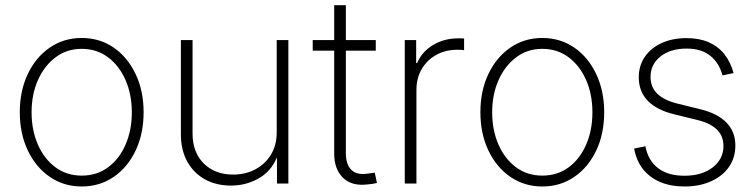

<svg xmlns="http://www.w3.org/2000/svg" viewBox="-20 -692 2850 724"><path d="M288.1 11.2Q220.7 11.2 168 -24.9Q115.2 -61 85 -124.3Q54.7 -187.5 54.7 -268.6Q54.7 -350.1 85 -413.3Q115.2 -476.6 168 -512.7Q220.7 -548.8 288.1 -548.8Q356 -548.8 408.4 -512.7Q460.9 -476.6 491.2 -413.1Q521.5 -349.6 521.5 -268.6Q521.5 -187.5 491.5 -124.3Q461.4 -61 408.7 -24.9Q356 11.2 288.1 11.2ZM288.1 -29.8Q345.2 -29.8 387.7 -61.3Q430.2 -92.8 453.6 -147Q477.1 -201.2 477.1 -268.6Q477.1 -335.9 453.4 -390.1Q429.7 -444.3 387.2 -476.1Q344.7 -507.8 288.1 -507.8Q231.9 -507.8 189.5 -475.8Q147 -443.8 123 -389.9Q99.1 -335.9 99.1 -268.6Q99.1 -201.2 122.8 -147Q146.5 -92.8 189 -61.3Q231.4 -29.8 288.1 -29.8Z M851.1 7.8Q795.4 7.8 752.9 -15.6Q710.4 -39.1 686.3 -82.5Q662.1 -126 662.1 -186V-541H706.1V-188.5Q706.1 -117.7 748.3 -75.7Q790.5 -33.7 858.9 -33.7Q905.8 -33.7 942.9 -53.5Q980 -73.2 1001.7 -108.9Q1023.4 -144.5 1023.4 -192.4V-541H1067.4V0H1024.4V-121.6H1032.7Q1012.7 -55.2 962.6 -23.7Q912.6 7.8 851.1 7.8Z M1397 -541V-501H1159.2V-541ZM1240.2 -672.4H1284.2V-114.7Q1284.2 -71.8 1304.9 -51.5Q1325.7 -31.2 1364.7 -37.1Q1370.6 -37.6 1378.4 -38.8Q1386.2 -40 1393.1 -41L1401.4 -2Q1393.1 0 1383.8 1.5Q1374.5 2.9 1365.7 3.4Q1306.6 10.7 1273.4 -21.7Q1240.2 -54.2 1240.2 -112.3Z M1506.3 0V-541H1549.3V-454.1H1552.7Q1570.8 -496.6 1612.5 -522Q1654.3 -547.4 1708 -547.4Q1713.9 -547.4 1719.2 -547.4Q1724.6 -547.4 1730 -546.9V-502.9Q1727.1 -503.4 1720.2 -503.9Q1713.4 -504.4 1704.6 -504.4Q1660.2 -504.4 1625.2 -485.1Q1590.3 -465.8 1570.3 -431.6Q1550.3 -397.5 1550.3 -353V0Z M2024.9 11.2Q1957.5 11.2 1904.8 -24.9Q1852.1 -61 1821.8 -124.3Q1791.5 -187.5 1791.5 -268.6Q1791.5 -350.1 1821.8 -413.3Q1852.1 -476.6 1904.8 -512.7Q1957.5 -548.8 2024.9 -548.8Q2092.8 -548.8 2145.3 -512.7Q2197.8 -476.6 2228 -413.1Q2258.3 -349.6 2258.3 -268.6Q2258.3 -187.5 2228.3 -124.3Q2198.2 -61 2145.5 -24.9Q2092.8 11.2 2024.9 11.2ZM2024.9 -29.8Q2082 -29.8 2124.5 -61.3Q2167 -92.8 2190.4 -147Q2213.9 -201.2 2213.9 -268.6Q2213.9 -335.9 2190.2 -390.1Q2166.5 -444.3 2124 -476.1Q2081.5 -507.8 2024.9 -507.8Q1968.8 -507.8 1926.3 -475.8Q1883.8 -443.8 1859.9 -389.9Q1835.9 -335.9 1835.9 -268.6Q1835.9 -201.2 1859.6 -147Q1883.3 -92.8 1925.8 -61.3Q1968.3 -29.8 2024.9 -29.8Z M2561 11.2Q2509.3 11.2 2469.5 -5.6Q2429.7 -22.5 2404.5 -54.4Q2379.4 -86.4 2371.1 -131.8L2413.6 -140.6Q2424.3 -85.9 2461.9 -57.6Q2499.5 -29.3 2560.5 -29.3Q2627 -29.3 2667.5 -60.8Q2708 -92.3 2708 -141.1Q2708 -179.2 2683.3 -203.4Q2658.7 -227.5 2610.4 -239.3L2523.4 -260.7Q2456.5 -276.9 2422.6 -312Q2388.7 -347.2 2388.7 -400.4Q2388.7 -444.3 2411.6 -477.8Q2434.6 -511.2 2475.3 -529.8Q2516.1 -548.3 2568.8 -548.3Q2616.2 -548.3 2651.9 -533Q2687.5 -517.6 2711.2 -488Q2734.9 -458.5 2746.1 -416.5L2704.6 -407.7Q2691.4 -455.1 2658.2 -481.9Q2625 -508.8 2568.8 -508.8Q2508.3 -508.8 2470.7 -479.2Q2433.1 -449.7 2433.1 -401.9Q2433.1 -363.3 2458.7 -338.4Q2484.4 -313.5 2536.6 -300.8L2622.1 -279.8Q2686.5 -263.7 2719.7 -229.5Q2752.9 -195.3 2752.9 -143.1Q2752.9 -97.2 2728.8 -62.5Q2704.6 -27.8 2661.1 -8.3Q2617.7 11.2 2561 11.2Z"/></svg>

Font: Inter 17pt ExtraLight
Style: Regular
Weight: 250
Version: Version 4.001;git-66647c0bb